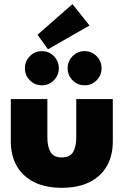

<svg xmlns="http://www.w3.org/2000/svg" viewBox="-20 -882 602 914"><path d="M205.5 -227Q205.5 -184 220.5 -158.2Q235.5 -132.5 274 -132.5Q313 -132.5 328 -158.2Q343 -184 343 -227V-410.5H517V-209Q517 -141 488.5 -91.2Q460 -41.5 405.8 -14.8Q351.5 12 274 12Q197 12 143 -14.8Q89 -41.5 60.2 -91.2Q31.5 -141 31.5 -209V-410.5H205.5ZM383 -476Q349 -476 325.5 -499.8Q302 -523.5 302 -557Q302 -590.5 325.5 -614.5Q349 -638.5 383 -638.5Q416.5 -638.5 440 -614.5Q463.5 -590.5 463.5 -557Q463.5 -523.5 440 -499.8Q416.5 -476 383 -476ZM179.5 -476Q145.5 -476 122 -499.8Q98.5 -523.5 98.5 -557Q98.5 -590.5 122 -614.5Q145.5 -638.5 179.5 -638.5Q213 -638.5 236.5 -614.5Q260 -590.5 260 -557Q260 -523.5 236.5 -499.8Q213 -476 179.5 -476ZM208.5 -647.5 158.5 -716.5 325 -862.5 406 -760.5Z"/></svg>

Font: League Spartan Thin ExtraBold
Style: Regular
Weight: 800
Version: Version 2.002